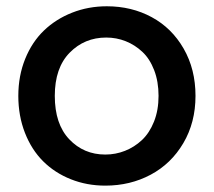

<svg xmlns="http://www.w3.org/2000/svg" viewBox="-20 -580 678 609"><path d="M314 8.8Q255.4 8.8 204.6 -11.5Q153.8 -31.7 116.9 -68.4Q80.1 -105 59.1 -158.7Q38.1 -212.4 38.1 -275.9Q38.1 -339.4 59.8 -393.1Q81.5 -446.8 119.4 -483.2Q157.2 -519.5 208.7 -539.8Q260.3 -560.1 318.8 -560.1Q397.5 -560.1 461.2 -525.6Q524.9 -491.2 562.5 -425.8Q600.1 -360.4 600.1 -275.9Q600.1 -191.4 561.5 -126Q522.9 -60.5 458 -25.9Q393.1 8.8 314 8.8ZM153.8 -275.9Q153.8 -186.5 199.7 -138.2Q245.6 -89.8 314 -89.8Q346.7 -89.8 376.5 -101.6Q406.2 -113.3 430.2 -135.7Q454.1 -158.2 468.5 -194.3Q482.9 -230.5 482.9 -275.9Q482.9 -321.3 469 -357.4Q455.1 -393.6 431.6 -415.5Q408.2 -437.5 378.9 -449.2Q349.6 -460.9 316.9 -460.9Q248 -460.9 200.9 -412.8Q153.8 -364.7 153.8 -275.9Z"/></svg>

Font: SVN-Poppins Medium
Style: Regular
Weight: 500
Designer: Ninad Kale (Devanagari), Jonny Pinhorn (Latin)
Foundry: Indian Type Foundry
Version: Version 3.002 2017